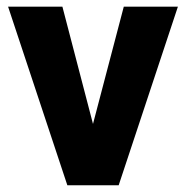

<svg xmlns="http://www.w3.org/2000/svg" viewBox="-20 -548 551 568"><path d="M235.8 -107.9 346.2 -528.3H506.3L331.1 0H234.9ZM164.6 -528.3 274.4 -107.4 275.4 0H179.2L3.9 -528.3Z"/></svg>

Font: Roboto ExtraBold
Style: Regular
Weight: 800
Designer: Christian Robertson
Foundry: Google
Version: Version 3.009; 2024